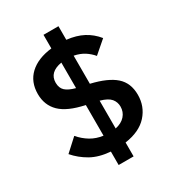

<svg xmlns="http://www.w3.org/2000/svg" viewBox="-203 -900 1005 1101"><g transform="rotate(-30 300.0 -349.0)"><path d="M256 82V-7Q180 -13 128 -42.5Q76 -72 38 -116L119 -190Q148 -156 184 -134.5Q220 -113 265 -107V-310Q155 -333 106.5 -380.5Q58 -428 58 -502Q58 -582 110 -630.5Q162 -679 256 -690V-780H355V-690Q418 -683 463.5 -659Q509 -635 543 -593L461 -522Q441 -546 413.5 -564Q386 -582 346 -590V-404Q453 -379 503 -334.5Q553 -290 553 -212Q553 -135 503 -79.5Q453 -24 355 -10V82ZM179 -507Q179 -472 199.5 -453Q220 -434 265 -422V-591Q179 -576 179 -507ZM433 -203Q433 -233 414.5 -255.5Q396 -278 346 -292V-108Q388 -117 410.5 -142.5Q433 -168 433 -203Z"/></g></svg>

Font: IBM Plex Sans Arabic SmBld
Style: Regular
Weight: 600
Designer: Mike Abbink, Paul van der Laan, Pieter van Rosmalen, Wael Morcos, Khajak Apelian
Foundry: Bold Monday
Version: Version 1.005